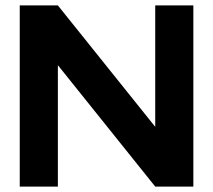

<svg xmlns="http://www.w3.org/2000/svg" viewBox="-20 -690 788 710"><path d="M53 -670V0H194V-449L554 0H695V-670H554V-221L194 -670Z"/></svg>

Font: LT Wave Bold
Style: Regular
Weight: 700
Designer: Daniel Lyons
Version: Version 2.5 (Glyphs App)